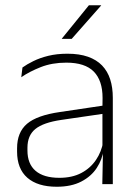

<svg xmlns="http://www.w3.org/2000/svg" viewBox="-20 -701 518 731"><path d="M369.5 0 372 -125 370 -131.5V-290L370.5 -328Q370.5 -394.5 337 -428.5Q303.5 -462.5 232.5 -462.5Q178.5 -462.5 135.2 -445.5Q92 -428.5 61 -407L65.5 -444Q82 -456 106.8 -468.2Q131.5 -480.5 164 -488.5Q196.5 -496.5 237 -496.5Q282 -496.5 314.8 -485Q347.5 -473.5 368.5 -451.8Q389.5 -430 399.5 -399Q409.5 -368 409.5 -328.5V0ZM196 10Q123.5 10 84.2 -24.2Q45 -58.5 45 -124V-136.5Q45 -197.5 83 -229.8Q121 -262 208 -274.5L379.5 -300L381.5 -269L213.5 -244.5Q145 -234.5 114.8 -210Q84.5 -185.5 84.5 -138.5V-128Q84.5 -77 115.5 -50.5Q146.5 -24 206 -24Q254.5 -24 289.2 -42.2Q324 -60.5 345.2 -91.8Q366.5 -123 373 -162L383.5 -131H374.5Q369.5 -94 348.5 -61.8Q327.5 -29.5 289.5 -9.8Q251.5 10 196 10ZM318.5 -681H365V-680L253 -553H215.5V-554Z"/></svg>

Font: Anek Bangla Medium ExtraLight
Style: Regular
Weight: 250
Version: Version 1.003